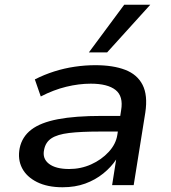

<svg xmlns="http://www.w3.org/2000/svg" viewBox="-20 -781 721 810"><path d="M244 9Q180 9 136 -13Q92 -35 73 -72Q54 -109 63 -156Q73 -204 112 -234Q151 -264 224 -278Q297 -292 410 -292H506L496 -226H400Q321 -226 271.5 -220Q222 -214 197 -197.5Q172 -181 166 -149Q158 -112 186.5 -90Q215 -68 272 -68Q321 -68 364.5 -87.5Q408 -107 438.5 -140Q469 -173 475 -212L491 -316Q501 -375 467.5 -401.5Q434 -428 363 -428Q313 -428 259.5 -415Q206 -402 152 -374L127 -446Q166 -466 208.5 -479.5Q251 -493 295 -499.5Q339 -506 382 -506Q457 -506 508 -486.5Q559 -467 581.5 -423Q604 -379 593 -306L544 0H453L470 -108Q449 -76 415.5 -49Q382 -22 339.5 -6.5Q297 9 244 9ZM355 -560 504 -761H614L432 -560Z"/></svg>

Font: Nunito Sans 7pt SemiExpanded Medium
Style: Italic
Weight: 500
Width: 6
Italic angle: -9°
Designer: Vernon Adams
Foundry: Vernon Adams
Version: Version 3.101;gftools[0.9.27]